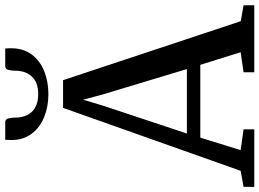

<svg xmlns="http://www.w3.org/2000/svg" viewBox="-164 -864 1016 752"><g transform="rotate(-90 344.0 -488.0)"><path d="M51 -53.5 297.5 -749H406L637 -53L699.5 -42V0H437V-42L515.5 -53.5L466 -211.5H181L132 -53.5L213.5 -42V0H-12V-42ZM449.5 -264 350.5 -592 329.5 -670 305.5 -590.5 197 -264ZM242 -975.5Q253 -975.5 256.2 -962.8Q259.5 -950 259.5 -935.5Q259.5 -896 282.2 -871.2Q305 -846.5 351.5 -846.5Q397.5 -846.5 420.2 -871.2Q443 -896 443 -935.5Q443 -950 446.2 -962.8Q449.5 -975.5 460 -975.5H530Q530.5 -970 530.8 -964.2Q531 -958.5 531 -952.5Q531 -905 507 -872.5Q483 -840 442.2 -823.2Q401.5 -806.5 351 -806.5Q302 -806.5 261 -823.2Q220 -840 195.8 -872.5Q171.5 -905 171.5 -952.5Q171.5 -958.5 172 -964.2Q172.5 -970 172.5 -975.5Z"/></g></svg>

Font: Merriweather 48pt
Style: Regular
Weight: 400
Version: Version 2.100